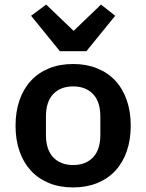

<svg xmlns="http://www.w3.org/2000/svg" viewBox="-20 -808 640 840"><path d="M300 12Q241 12 194.5 -7Q148 -26 115.5 -61Q83 -96 65.5 -146Q48 -196 48 -258Q48 -320 65.5 -370Q83 -420 115.5 -455Q148 -490 194.5 -509Q241 -528 300 -528Q358 -528 405 -509Q452 -490 484.5 -455Q517 -420 534.5 -370Q552 -320 552 -258Q552 -196 534.5 -146Q517 -96 484.5 -61Q452 -26 405 -7Q358 12 300 12ZM300 -86Q355 -86 387 -119.5Q419 -153 419 -218V-298Q419 -363 387 -396.5Q355 -430 300 -430Q245 -430 213 -396.5Q181 -363 181 -298V-218Q181 -153 213 -119.5Q245 -86 300 -86ZM242 -584 116 -739 182 -788 302 -673 422 -788 484 -739 358 -584Z"/></svg>

Font: IBM Plex Mono SemiBold
Style: Regular
Weight: 600
Monospace: yes
Designer: Mike Abbink, Paul van der Laan, Pieter van Rosmalen
Foundry: Bold Monday
Version: Version 2.3